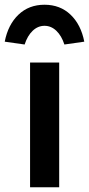

<svg xmlns="http://www.w3.org/2000/svg" viewBox="-59 -791 376 811"><path d="M68 0V-527H191V0ZM-39 -615Q-25 -687 19 -729Q63 -771 129 -771Q195 -771 239 -729Q283 -687 297 -615L213 -603Q201 -640 179 -661Q157 -682 129 -682Q101 -682 79 -661Q57 -640 45 -603Z"/></svg>

Font: Mach Medium
Style: Regular
Weight: 500
Version: Version 1.002